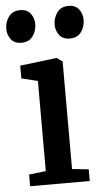

<svg xmlns="http://www.w3.org/2000/svg" viewBox="-66 -832 463 868"><g transform="rotate(-5 166.0 -398.5)"><path d="M35 0V-53L111.5 -62V-471L38 -489V-547L203.5 -567H206L230.5 -549V-61L305.5 -53V0ZM51.5 -649.5Q21.5 -649.5 5.5 -670Q-10.5 -690.5 -10.5 -717.5Q-10.5 -749 7.2 -773Q25 -797 59 -797H60Q90.5 -797 106.2 -776.5Q122 -756 122 -728.5Q122 -697.5 104.5 -673.5Q87 -649.5 52.5 -649.5ZM271 -649.5Q241 -649.5 225 -670Q209 -690.5 209 -717.5Q209 -749 226.8 -773Q244.5 -797 279 -797H280Q310 -797 325.8 -776.5Q341.5 -756 341.5 -728.5Q341.5 -697.5 324.2 -673.5Q307 -649.5 272 -649.5Z"/></g></svg>

Font: Merriweather 20pt SemiBold
Style: Regular
Weight: 600
Version: Version 2.100